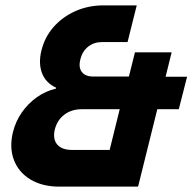

<svg xmlns="http://www.w3.org/2000/svg" viewBox="-20 -695 717 715"><path d="M200.8 0Q137.5 0 93.3 -26.7Q49.2 -53.3 31.7 -99.6Q14.2 -145.8 28.3 -203.3Q38.3 -243.3 61.2 -276.2Q84.2 -309.2 116.7 -332.5Q149.2 -355.8 188.3 -365L189.2 -368.3Q150.8 -385.8 136.7 -422.1Q122.5 -458.3 134.2 -506.7Q146.7 -557.5 180 -595Q213.3 -632.5 261.2 -653.8Q309.2 -675 365.8 -675H489.2L455 -538.3H359.2Q330 -538.3 308.3 -521.2Q286.7 -504.2 279.2 -474.2Q271.7 -444.2 284.6 -427.1Q297.5 -410 327.5 -410H460L482.5 -500H619.2L596.7 -409.2H676.7L645.8 -288.3H565.8L494.2 0ZM248.3 -136.7H388.3L425.8 -288.3H285Q246.7 -288.3 220 -268.3Q193.3 -248.3 184.2 -213.3Q175.8 -177.5 192.9 -157.1Q210 -136.7 248.3 -136.7Z"/></svg>

Font: Funnel Sans Light ExtraBold
Style: Italic
Weight: 800
Italic angle: -14.036°
Version: Version 1.000